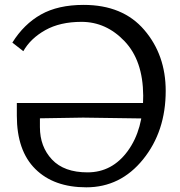

<svg xmlns="http://www.w3.org/2000/svg" viewBox="-20 -762 746 796"><path d="M31.2 -585.4Q79.1 -662.1 149.9 -701.9Q220.7 -741.7 326.7 -741.7Q489.3 -741.7 578.1 -637.9Q667 -534.2 667 -385.3Q667 -217.3 573.2 -101.3Q479.5 14.6 337.9 14.6Q203.1 14.6 126.5 -61.3Q49.8 -137.2 49.8 -282.2V-335H599.6V-270.5L324.7 -274.4L145.5 -271.5V-234.9Q145.5 -153.8 195.6 -100.6Q245.6 -47.4 342.8 -47.4Q445.3 -47.4 510 -136.5Q574.7 -225.6 573.7 -365.7Q572.8 -511.2 496.3 -591.3Q419.9 -671.4 317.9 -671.4Q229 -671.4 167.7 -637Q106.4 -602.5 76.7 -549.8Z"/></svg>

Font: RobotoFlex
Style: Regular
Weight: 400
Designer: Berlow after Robertson
Foundry: Google
Version: Version 2.136